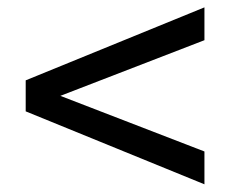

<svg xmlns="http://www.w3.org/2000/svg" viewBox="-20 -613 626 514"><path d="M527.3 -119.6 48.8 -314.9V-397.9L527.3 -593.3V-505.4L141.6 -356.4L527.3 -207.5Z"/></svg>

Font: Andika Viet
Style: Regular
Weight: 400
Designer: Victor Gaultney, Annie Olsen, Julie Remington, Don Collingsworth, Eric Hays, Becca Hirsbrunner
Foundry: SIL International
Version: Version 5.000